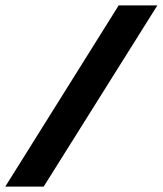

<svg xmlns="http://www.w3.org/2000/svg" viewBox="-63 -694 606 714"><path d="M-43.4 0H99.4L522.3 -674H378.4Z"/></svg>

Font: Anybody Thin
Style: Italic
Weight: 100
Italic angle: -10°
Designer: Tyler Finck
Foundry: Etcetera Type Company
Version: Version 1.114;gftools[0.9.25]